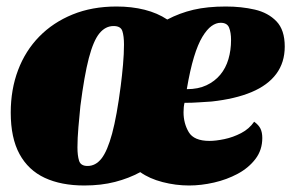

<svg xmlns="http://www.w3.org/2000/svg" viewBox="-20 -550 895 590"><path d="M239 20Q168 20 117.5 -3.5Q67 -27 40 -76.5Q13 -126 13 -204Q13 -275 35.5 -334.5Q58 -394 100.5 -437.5Q143 -481 203 -505.5Q263 -530 338 -530Q385 -530 424.5 -520Q464 -510 494 -490Q532 -510 574.5 -520Q617 -530 674 -530Q722 -530 763 -520.5Q804 -511 829.5 -484.5Q855 -458 855 -407Q855 -358 829 -323Q803 -288 753 -267Q703 -246 630 -238Q611 -237 591 -235.5Q571 -234 547 -234Q544 -222 544 -205Q544 -171 560 -144Q576 -117 624 -117Q643 -117 669.5 -122.5Q696 -128 721 -141Q746 -154 761 -176Q775 -166 780.5 -154.5Q786 -143 786 -126Q786 -89 765 -61.5Q744 -34 710.5 -16Q677 2 637.5 11Q598 20 561 20Q520 20 479.5 9.5Q439 -1 411 -21Q376 -2 333.5 9Q291 20 239 20ZM249 -40Q274 -40 292 -63Q310 -86 324.5 -139.5Q339 -193 351 -286Q355 -317 358 -351Q361 -385 361 -413Q361 -439 356 -454.5Q351 -470 329 -470Q304 -470 285.5 -447.5Q267 -425 253 -371.5Q239 -318 227 -224Q224 -194 221 -159.5Q218 -125 218 -97Q218 -72 223 -56Q228 -40 249 -40ZM554 -276Q589 -276 614.5 -288Q640 -300 657 -320.5Q674 -341 682 -368.5Q690 -396 690 -427Q690 -450 684 -465Q678 -480 658 -480Q644 -480 630 -470Q616 -460 602 -437Q588 -414 576 -374.5Q564 -335 554 -276Z"/></svg>

Font: Sansita Swashed Light Black
Style: Regular
Weight: 900
Version: Version 1.003